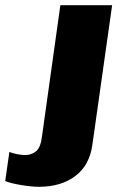

<svg xmlns="http://www.w3.org/2000/svg" viewBox="-152 -531 470 738"><path d="M203 26Q192 105 137 146Q82 187 -2 187Q-30 187 -69.5 180.5Q-109 174 -132 165L-116 53Q-105 58 -86.5 61.5Q-68 65 -56 65Q-31 65 -13.5 50.5Q4 36 9 -4L80 -511H279Z"/></svg>

Font: Chivo Black Italic
Style: Regular
Weight: 900
Italic angle: -8.05°
Designer: Hector Gatti
Foundry: Omnibus-Type
Version: Version 1.007